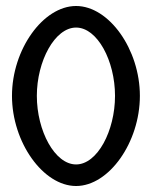

<svg xmlns="http://www.w3.org/2000/svg" viewBox="-20 -610 511 641"><path d="M20 -290C20 -135 124 11 234 11C344 11 447 -135 447 -290C447 -445 344 -590 234 -590C124 -590 20 -445 20 -290ZM103 -290C103 -406 163 -518 234 -518C305 -518 364 -407 364 -290C364 -173 305 -61 234 -61C163 -61 103 -173 103 -290Z"/></svg>

Font: Charger Sport
Style: DfBdNrw
Weight: 400
Designer: Jasper
Foundry: Cannot Into Space Fonts
Version: Version 1.1